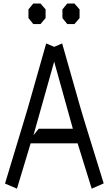

<svg xmlns="http://www.w3.org/2000/svg" viewBox="-20 -1076 626 1104"><path d="M507.3 8.8 426.3 -252H156.2L77.6 8.8L8.8 -20.5L115.2 -372.1L140.1 -455.1L245.6 -826.2L291.5 -806.6L337.4 -826.2L442.9 -455.1L467.8 -372.1L576.2 -21.5ZM172.4 -298.3 202.6 -335.9H398.9L291.5 -721.7ZM366.7 -1055.7H408.2L437.5 -1022V-972.2L408.2 -937.5H366.7L338.9 -972.2V-1022ZM171.4 -1055.7H212.9L242.2 -1022V-972.2L212.9 -937.5H171.4L143.6 -972.2V-1022Z"/></svg>

Font: Gap Sans
Style: Regular
Weight: 400
Designer: Alexandre Liziard and Étienne Ozeray
Foundry: Interstices.io
Version: Version 1.6.1 - December 3. 2014